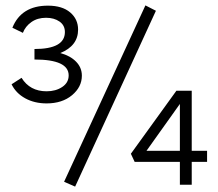

<svg xmlns="http://www.w3.org/2000/svg" viewBox="-20 -686 808 713"><path d="M520 -666 559 -646 259 7 218 -11ZM284 -405Q284 -363 247.5 -332.5Q211 -302 153 -302Q108 -302 73.5 -321Q39 -340 23 -373L60 -397Q91 -347 153 -347Q187 -347 211 -363Q235 -379 235 -406Q235 -465 108 -465V-504Q221 -504 221 -567Q221 -592 201 -606Q181 -620 151 -620Q119 -620 96.5 -604Q74 -588 65 -564L26 -583Q59 -665 158 -665Q211 -665 240.5 -640Q270 -615 270 -576Q270 -516 204 -489Q241 -479 262.5 -457Q284 -435 284 -405ZM749 -126V-85H692V0H648V-85H480L466 -115L635 -349H692V-126ZM524 -126H648V-300Z"/></svg>

Font: EauTest
Style: Italic
Weight: 400
Italic angle: -12°
Designer: Christian Thalmann (Catharsis Fonts)
Version: Version 0.001;PS 000.001;hotconv 1.0.88;makeotf.lib2.5.64775